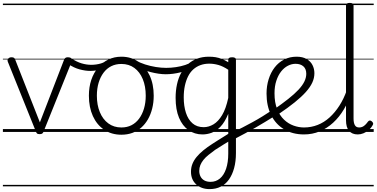

<svg xmlns="http://www.w3.org/2000/svg" viewBox="-20 -910 2597 1324"><path d="M254 15Q240 15 235 10Q230 5 227 -4L34 -484Q29 -496 36.5 -505.5Q44 -515 60 -515Q72 -515 77.5 -510.5Q83 -506 86 -496L255 -66L421 -496Q425 -506 430.5 -510.5Q436 -515 447 -515Q466 -515 473 -506.5Q480 -498 474 -484L281 -4Q278 5 272.5 10Q267 15 254 15ZM0 365H509V375H0ZM0 -20H509V0H0ZM0 -505H509V-500H0ZM0 -885H509V-875H0Z M603 -421Q569 -421 529.5 -431.5Q490 -442 450 -469Q442 -475 441 -483.5Q440 -492 444.5 -500Q449 -508 455.5 -511Q462 -514 469 -509Q509 -483 543 -473Q577 -463 610 -463Q626 -463 643.5 -465.5Q661 -468 676 -472.5Q691 -477 700 -483Q710 -490 717 -482.5Q724 -475 724 -464.5Q724 -454 713 -446Q699 -438 680 -432.5Q661 -427 641 -424Q621 -421 603 -421ZM509 365V375ZM509 -20V0ZM509 -505V-500ZM509 -885V-875Z M817 19Q749 19 698.5 -15Q648 -49 620.5 -109.5Q593 -170 593 -250Q593 -310 609.5 -359Q626 -408 656.5 -444Q687 -480 727.5 -499.5Q768 -519 817 -519Q883 -519 933 -485Q983 -451 1011.5 -390.5Q1040 -330 1040 -250Q1040 -203 1029.5 -161.5Q1019 -120 1000 -87Q981 -54 954 -30Q927 -6 892.5 6.5Q858 19 817 19ZM817 -31Q856 -31 886.5 -46.5Q917 -62 939 -91.5Q961 -121 973 -161.5Q985 -202 985 -250Q985 -315 964.5 -364.5Q944 -414 906.5 -441.5Q869 -469 817 -469Q778 -469 747 -453.5Q716 -438 694 -408.5Q672 -379 660 -339Q648 -299 648 -250Q648 -186 668.5 -136.5Q689 -87 727 -59Q765 -31 817 -31ZM509 365H1110V375H509ZM509 -20H1110V0H509ZM509 -505H1110V-500H509ZM509 -885H1110V-875H509Z M1123 -398Q1077 -398 1018.5 -413Q960 -428 901 -459Q893 -464 891.5 -471Q890 -478 892.5 -485Q895 -492 901 -495Q907 -498 915 -494Q945 -477 981 -465.5Q1017 -454 1054.5 -448Q1092 -442 1126 -442Q1159 -442 1193 -447Q1227 -452 1257.5 -462Q1288 -472 1308 -486Q1317 -492 1324.5 -486Q1332 -480 1333.5 -470Q1335 -460 1324 -453Q1280 -425 1226.5 -411.5Q1173 -398 1123 -398ZM1110 365V375ZM1110 -20V0ZM1110 -505V-500ZM1110 -885V-875Z M1425 394Q1369 394 1333 361.5Q1297 329 1297 274Q1297 245 1307 220Q1317 195 1336 172Q1355 149 1382.5 126.5Q1410 104 1446 81Q1464 69 1482 58Q1500 47 1518 35.5Q1536 24 1554 13V-125Q1530 -67 1500.5 -36.5Q1471 -6 1439.5 5.5Q1408 17 1376 17Q1322 17 1280 -12.5Q1238 -42 1214.5 -98Q1191 -154 1191 -235Q1191 -285 1200.5 -328.5Q1210 -372 1229 -407Q1248 -442 1275.5 -467Q1303 -492 1339.5 -505.5Q1376 -519 1421 -519Q1446 -519 1467 -515.5Q1488 -512 1509.5 -503.5Q1531 -495 1554 -481V-497Q1554 -507 1560.5 -511Q1567 -515 1581 -515Q1594 -515 1600.5 -511Q1607 -507 1607 -497V145Q1607 203 1594.5 249Q1582 295 1559 327.5Q1536 360 1502.5 377Q1469 394 1425 394ZM1432 344Q1469 344 1496.5 321Q1524 298 1539 254Q1554 210 1554 149V67Q1539 76 1523.5 85.5Q1508 95 1493.5 104.5Q1479 114 1464 123Q1438 142 1417.5 158.5Q1397 175 1383 192.5Q1369 210 1361.5 228.5Q1354 247 1354 269Q1354 290 1363 307.5Q1372 325 1389.5 334.5Q1407 344 1432 344ZM1385 -33Q1419 -33 1452 -52.5Q1485 -72 1511.5 -116Q1538 -160 1554 -235V-429Q1518 -453 1486 -462Q1454 -471 1423 -471Q1390 -471 1362.5 -461Q1335 -451 1313.5 -432Q1292 -413 1277.5 -384.5Q1263 -356 1255 -319.5Q1247 -283 1247 -238Q1247 -179 1262 -132.5Q1277 -86 1307.5 -59.5Q1338 -33 1385 -33ZM1110 365H1745V375H1110ZM1110 -20H1745V0H1110ZM1110 -505H1745V-500H1110ZM1110 -885H1745V-875H1110Z M1598 48Q1592 51 1586.5 46Q1581 41 1577.5 32.5Q1574 24 1575 15.5Q1576 7 1582 4Q1618 -13 1652.5 -31Q1687 -49 1722 -68Q1757 -87 1791.5 -108.5Q1826 -130 1861 -153Q1868 -157 1873.5 -153Q1879 -149 1882.5 -141Q1886 -133 1886.5 -125Q1887 -117 1881 -114Q1844 -91 1809.5 -70Q1775 -49 1741 -29.5Q1707 -10 1671.5 9Q1636 28 1598 48ZM1745 365V375ZM1745 -20V0ZM1745 -505V-500ZM1745 -885V-875Z M2076 17Q1998 17 1939.5 -18Q1881 -53 1849.5 -116.5Q1818 -180 1818 -265Q1818 -317 1832.5 -363.5Q1847 -410 1874 -445Q1901 -480 1939.5 -499.5Q1978 -519 2025 -519Q2067 -519 2094.5 -503Q2122 -487 2135 -461Q2148 -435 2148 -405Q2148 -372 2133.5 -340.5Q2119 -309 2089 -275.5Q2059 -242 2012.5 -204.5Q1966 -167 1901 -123L1865 -152Q1925 -194 1968 -228Q2011 -262 2038.5 -291.5Q2066 -321 2079 -348Q2092 -375 2092 -401Q2092 -435 2072 -452.5Q2052 -470 2018 -470Q1991 -470 1965 -456.5Q1939 -443 1918.5 -417Q1898 -391 1885.5 -353Q1873 -315 1873 -267Q1873 -203 1891 -158Q1909 -113 1938.5 -85Q1968 -57 2004 -44Q2040 -31 2076 -31Q2087 -31 2092.5 -23.5Q2098 -16 2098 -7Q2098 2 2092.5 9.5Q2087 17 2076 17ZM1745 365H2233V375H1745ZM1745 -20H2233V0H1745ZM1745 -505H2233V-500H1745ZM1745 -885H2233V-875H1745Z M2076 17Q2067 17 2062 9.5Q2057 2 2057 -7Q2057 -16 2062 -23.5Q2067 -31 2076 -31Q2126 -31 2170.5 -48.5Q2215 -66 2252.5 -100Q2290 -134 2320.5 -181.5Q2351 -229 2372 -289Q2376 -298 2384.5 -298Q2393 -298 2400.5 -292Q2408 -286 2405 -277Q2384 -211 2352 -157Q2320 -103 2277.5 -64Q2235 -25 2184.5 -4Q2134 17 2076 17ZM2233 365V375ZM2233 -20V0ZM2233 -505V-500ZM2233 -885V-875Z M2447 17Q2408 17 2387 -7.5Q2366 -32 2366 -81V-871Q2366 -881 2372 -885.5Q2378 -890 2391 -890Q2405 -890 2411.5 -885.5Q2418 -881 2418 -871V-93Q2418 -63 2427 -47Q2436 -31 2457 -31Q2468 -31 2478 -35Q2488 -39 2498 -48.5Q2508 -58 2518 -72Q2524 -79 2530.5 -79Q2537 -79 2544 -73Q2550 -68 2552.5 -61.5Q2555 -55 2551 -49Q2540 -28 2523 -13.5Q2506 1 2486.5 9Q2467 17 2447 17ZM2233 365H2557V375H2233ZM2233 -20H2557V0H2233ZM2233 -505H2557V-500H2233ZM2233 -885H2557V-875H2233Z"/></svg>

Font: Playwrite IT Moderna Guides
Style: Regular
Weight: 400
Designer: Veronika Burian, José Scaglione
Foundry: TypeTogether
Version: Version 1.003